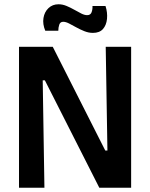

<svg xmlns="http://www.w3.org/2000/svg" viewBox="-20 -879 703 899"><path d="M69 0V-660H227L473 -174H483L475 -660H594V0H445L190 -503H180L188 0ZM415 -725Q395 -725 375 -733Q355 -741 337 -751Q319 -761 303.5 -769Q288 -777 276 -777Q262 -777 257.5 -763.5Q253 -750 253 -735H192Q179 -766 183.5 -794.5Q188 -823 207 -841Q226 -859 254 -859Q273 -859 292 -851Q311 -843 328.5 -833Q346 -823 361 -815.5Q376 -808 388 -808Q404 -808 409 -822Q414 -836 413 -851H474Q484 -820 481 -790.5Q478 -761 462 -743Q446 -725 415 -725Z"/></svg>

Font: Bricolage Grotesque SemiCondensed SemiBold
Style: Regular
Weight: 600
Width: 4
Designer: Mathieu Triay
Foundry: Atelier Triay
Version: Version 1.001;gftools[0.9.33.dev8+g029e19f]